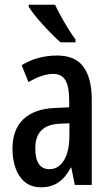

<svg xmlns="http://www.w3.org/2000/svg" viewBox="-20 -786 470 816"><path d="M223 -550Q300 -550 335 -501.5Q370 -453 370 -362V0H298L283 -74H281Q259 -32 228.5 -11Q198 10 155 10Q112 10 85 -13Q58 -36 45.5 -73Q33 -110 33 -153Q33 -235 79 -279Q125 -323 211 -327L274 -330V-361Q274 -418 258 -445Q242 -472 206 -472Q161 -472 101 -437L72 -509Q139 -550 223 -550ZM230 -260Q130 -254 130 -156Q130 -67 190 -67Q229 -67 252 -105Q275 -143 275 -210V-262ZM214 -766Q224 -744 239.5 -716Q255 -688 271.5 -661.5Q288 -635 301 -618V-606H237Q218 -623 191 -650.5Q164 -678 139.5 -707Q115 -736 102 -757V-766Z"/></svg>

Font: Noto Sans Thai ExtCond Med
Style: Regular
Weight: 500
Width: 2
Designer: Monotype Design Team
Foundry: Monotype Imaging Inc.
Version: Version 2.002; ttfautohint (v1.8.4.7-5d5b)